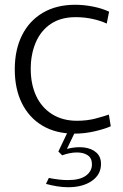

<svg xmlns="http://www.w3.org/2000/svg" viewBox="-20 -550 518 806"><path d="M293 11Q215 11 159 -22Q103 -55 72.5 -115.5Q42 -176 42 -259Q42 -341 72.5 -402Q103 -463 160 -496.5Q217 -530 296 -530Q332 -530 370 -522.5Q408 -515 438 -501L428 -451Q403 -463 368.5 -470.5Q334 -478 298 -478Q235 -478 193 -449.5Q151 -421 130 -371.5Q109 -322 109 -261Q109 -196 132 -147Q155 -98 199 -70.5Q243 -43 303 -43Q346 -43 381.5 -52.5Q417 -62 437 -69L445 -20Q421 -9 378.5 1Q336 11 293 11ZM266 236Q243 236 219 232Q195 228 173 222L185 197Q205 201 225.5 203.5Q246 206 265 206Q315 206 340.5 187.5Q366 169 366 140Q366 114 348.5 102Q331 90 302.5 90Q274 90 241 102L225 86L266 0H297L261 75Q300 65 332.5 69Q365 73 384.5 90.5Q404 108 404 138Q404 183 365.5 209.5Q327 236 266 236Z"/></svg>

Font: Murecho Thin Light
Style: Regular
Weight: 300
Version: Version 1.010